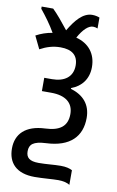

<svg xmlns="http://www.w3.org/2000/svg" viewBox="-94 -714 583 953"><g transform="rotate(10 197.5 -237.5)"><path d="M292 -663C244 -663 208 -617 177 -565C146 -604 119 -637 95 -660H37V-649C64 -616 92 -578 113 -541C83 -536 57 -527 31 -513L62 -449C95 -467 128 -477 165 -477C223 -477 254 -452 254 -401C254 -343 212 -314 150 -314H111V-247H158C230 -247 270 -216 270 -159C270 -98 233 -70 160 -67C61 -63 14 -14 14 59C14 131 56 179 149 179C191 179 237 174 268 174C291 174 314 179 326 188V114C313 107 295 102 268 102C233 102 198 107 157 107C110 107 93 91 93 59C93 25 112 7 176 4C297 -1 353 -61 353 -154C353 -222 315 -264 251 -283V-287C303 -306 335 -348 335 -407C335 -474 298 -521 233 -538C257 -582 283 -606 306 -606C314 -606 323 -604 329 -601V-656C319 -660 306 -663 292 -663Z"/></g></svg>

Font: Noto Sans Condensed
Style: Regular
Weight: 400
Width: 3
Designer: Monotype Design Team
Foundry: Monotype Imaging Inc.
Version: Version 2.013